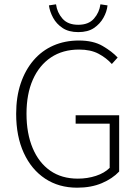

<svg xmlns="http://www.w3.org/2000/svg" viewBox="-20 -859 645 891"><path d="M338 12Q253 12 189.5 -30Q126 -72 90.5 -149Q55 -226 55 -331Q55 -409 76 -471.5Q97 -534 135.5 -579Q174 -624 227.5 -647.5Q281 -671 346 -671Q413 -671 456.5 -645.5Q500 -620 526 -592L499 -562Q474 -590 437.5 -609.5Q401 -629 347 -629Q271 -629 216.5 -592.5Q162 -556 132.5 -489.5Q103 -423 103 -331Q103 -240 131.5 -172Q160 -104 213 -67Q266 -30 341 -30Q386 -30 425.5 -43Q465 -56 489 -80V-285H331V-324H533V-63Q502 -30 452.5 -9Q403 12 338 12ZM343 -710Q299 -710 270.5 -729Q242 -748 226.5 -776.5Q211 -805 207 -834L240 -839Q245 -801 270 -772.5Q295 -744 343 -744Q391 -744 416 -772.5Q441 -801 446 -839L479 -834Q476 -805 460 -776.5Q444 -748 416 -729Q388 -710 343 -710Z"/></svg>

Font: Source Sans 3 Light
Style: Regular
Weight: 300
Designer: Paul D. Hunt
Foundry: Adobe
Version: Version 3.052;hotconv 1.1.0;makeotfexe 2.6.0